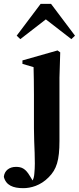

<svg xmlns="http://www.w3.org/2000/svg" viewBox="-97 -735 411 1001"><path d="M24 246C63 246 114 233 157 189C198 148 213 101 213 0V-330L217 -462L203 -472L20 -420V-402L78 -385C79 -340 80 -305 80 -242V-65C80 26 89 103 82 170C81 185 78 196 73 206L59 183C35 142 14 135 -14 135C-49 135 -74 155 -77 187C-66 231 -29 246 24 246ZM275 -531 294 -549 169 -715H115L-10 -549L9 -531L142 -634Z"/></svg>

Font: Source Serif 4 Display
Style: Bold
Weight: 700
Designer: Frank Grießhammer
Foundry: Adobe Systems Incorporated
Version: Version 4.004;hotconv 1.0.117;makeotfexe 2.5.65602